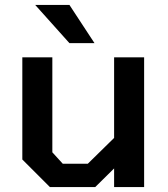

<svg xmlns="http://www.w3.org/2000/svg" viewBox="-20 -754 676 774"><path d="M260 -580 122 -734H260L361 -580ZM181 0 70 -111V-523H191V-140L233 -94H334L440 -198V-523H561V0H440V-75L364 0Z"/></svg>

Font: Tomorrow Medium
Style: Regular
Weight: 500
Designer: Tony de Marco, Monica Rizzolli
Foundry: Just in Type
Version: Version 2.002